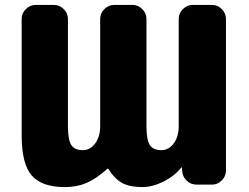

<svg xmlns="http://www.w3.org/2000/svg" viewBox="-20 -750 1011 780"><path d="M841 -730Q864 -730 881 -713Q898 -696 898 -673V-57Q898 -34 881 -17Q864 0 841 0H779Q755 0 738 -16.5Q721 -33 720 -57L719 -69Q719 -70 718 -70Q716 -70 716 -69Q688 -34 643.5 -12Q599 10 558 10Q507 10 476.5 -6.5Q446 -23 420 -64Q420 -65 418 -65Q417 -65 416 -64Q370 -23 331 -6.5Q292 10 243 10Q150 10 109 -37Q68 -84 68 -200V-673Q68 -696 85 -713Q102 -730 125 -730H199Q222 -730 239 -713Q256 -696 256 -673V-238Q256 -182 269.5 -161Q283 -140 317 -140Q346 -140 366.5 -167Q387 -194 387 -238V-673Q387 -696 404 -713Q421 -730 444 -730H518Q541 -730 558 -713Q575 -696 575 -673V-238Q575 -182 588.5 -161Q602 -140 636 -140Q665 -140 685.5 -167Q706 -194 706 -238V-673Q706 -696 723 -713Q740 -730 763 -730Z"/></svg>

Font: Rounded Mplus 1c Black
Style: Regular
Weight: 900
Version: Version 1.059.20150529